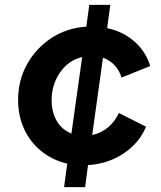

<svg xmlns="http://www.w3.org/2000/svg" viewBox="-20 -765 659 785"><path d="M242 0 255 -96Q195 -110 149.5 -146.5Q104 -183 79 -237Q54 -291 54 -356Q54 -437 91 -503Q128 -569 191 -610Q254 -651 333 -656L345 -745H431L418 -650Q484 -636 530.5 -594.5Q577 -553 594 -495L477 -448Q458 -508 401 -529L357 -213Q394 -221 422 -244.5Q450 -268 466 -303L577 -247Q550 -181 486 -138Q422 -95 340 -90L328 0ZM191 -356Q191 -306 212.5 -270Q234 -234 272 -219L316 -532Q259 -518 225 -468Q191 -418 191 -356Z"/></svg>

Font: Plus Jakarta Sans
Style: Bold Italic
Weight: 700
Italic angle: -8°
Designer: Gumpita Rahayu
Foundry: Tokotype
Version: Version 2.071; ttfautohint (v1.8.4.7-5d5b);gftools[0.9.29]